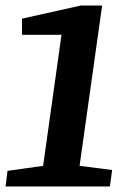

<svg xmlns="http://www.w3.org/2000/svg" viewBox="-25 -670 445 690"><path d="M-5 0 2 -56 130 -74 196 -545H54V-603L265 -650H342L261 -74L378 -59L370 0Z"/></svg>

Font: Faustina
Style: Bold Italic
Weight: 700
Italic angle: -8°
Designer: Alfonso Garcia
Foundry: http://www.omnibus-type.com
Version: Version 1.200